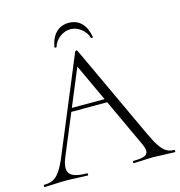

<svg xmlns="http://www.w3.org/2000/svg" viewBox="-117 -888 930 990"><g transform="rotate(-15 347.5 -393.0)"><path d="M227 -358H433L440 -339H212ZM694 0Q676 0 636 -2Q598 -4 580 -4Q559 -4 525 -2Q493 0 477 0Q473 0 473 -6Q473 -12 477 -12Q518 -12 536 -19.5Q554 -27 554 -45Q554 -59 543 -84L317 -570L336 -587L143 -123Q129 -89 129 -67Q129 -38 153 -25Q177 -12 228 -12Q233 -12 233 -6Q233 0 228 0Q210 0 176 -2Q138 -4 110 -4Q85 -4 51 -2Q21 0 2 0Q-3 0 -3 -6Q-3 -12 2 -12Q30 -12 49.5 -22Q69 -32 86.5 -58Q104 -84 124 -132L333 -635Q335 -638 339.5 -638Q344 -638 345 -635L577 -137Q600 -86 618 -59.5Q636 -33 653.5 -22.5Q671 -12 694 -12Q698 -12 698 -6Q698 0 694 0ZM235 -684Q244 -734 270.5 -760Q297 -786 338 -786Q379 -786 405 -760Q431 -734 440 -684Q441 -681 435.5 -680Q430 -679 429 -682Q421 -711 394.5 -731.5Q368 -752 338 -752Q307 -752 280.5 -731.5Q254 -711 246 -682Q245 -679 239.5 -680Q234 -681 235 -684Z"/></g></svg>

Font: Cormorant Unicase Light
Style: Regular
Weight: 300
Designer: Christian Thalmann (Catharsis Fonts)
Foundry: Catharsis Fonts
Version: Version 4.000